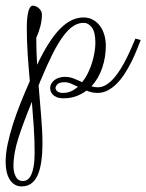

<svg xmlns="http://www.w3.org/2000/svg" viewBox="-60 -376 520 682"><path d="M287.1 -65.9Q303.2 -65.9 317.6 -75Q332 -84 345 -98.9Q357.9 -113.8 369.4 -132.6Q380.9 -151.4 390.4 -170.7Q399.9 -189.9 407.5 -207.8Q415 -225.6 420.9 -238.8L439.9 -233.9Q433.6 -217.8 425.5 -197.8Q417.5 -177.7 407 -156.7Q396.5 -135.7 384 -116Q371.6 -96.2 356.4 -80.6Q341.3 -64.9 323.7 -55.4Q306.2 -45.9 286.1 -45.9Q266.6 -45.9 247.1 -54.2Q230.5 -41.5 210.4 -34.2Q190.4 -26.9 166 -26.9Q150.9 -26.9 141.6 -30.8Q132.3 -34.7 127.2 -40.3Q122.1 -45.9 120.1 -51.8Q118.2 -57.6 118.2 -62Q118.2 -71.8 122.6 -79.3Q127 -86.9 134.3 -92.3Q141.6 -97.7 151.1 -100.3Q160.6 -103 170.9 -103Q187.5 -103 202.6 -96.9Q217.8 -90.8 231.9 -84Q243.2 -98.1 252 -115.7Q260.7 -133.3 266.6 -152.1Q272.5 -170.9 275.6 -189.5Q278.8 -208 278.8 -224.1Q278.8 -261.7 266.4 -278.3Q253.9 -294.9 236.8 -294.9Q217.8 -294.9 200 -283.2Q182.1 -271.5 163.8 -246.6Q145.5 -221.7 126.2 -183.3Q106.9 -145 85 -91.8Q82.5 -87.4 81.1 -82.5Q79.6 -77.6 77.1 -73.2Q81.5 -15.6 86.2 37.4Q90.8 90.3 90.8 131.8Q90.8 210.4 72.8 248.3Q54.7 286.1 17.1 286.1Q2.4 286.1 -8.3 279.3Q-19 272.5 -26.1 260.7Q-33.2 249 -36.6 233.2Q-40 217.3 -40 199.2Q-40 170.9 -33 136.7Q-25.9 102.5 -14.2 65.7Q-2.4 28.8 13.2 -10.3Q28.8 -49.3 45.9 -87.9Q41.5 -136.7 38.3 -183.8Q35.2 -231 35.2 -274.9Q35.2 -313 40.5 -334.5Q45.9 -356 57.1 -356Q60.5 -356 66.2 -354Q71.8 -352.1 76.7 -347.9Q81.5 -343.8 85.2 -337.9Q88.9 -332 88.9 -324.2Q88.9 -304.2 83.5 -283.2Q78.1 -262.2 68.8 -241.2Q68.8 -218.3 69.6 -194.3Q70.3 -170.4 71.8 -146Q93.3 -190.9 113.8 -222.9Q134.3 -254.9 154.8 -275.1Q175.3 -295.4 195.6 -304.7Q215.8 -314 236.8 -314Q254.9 -314 269.5 -306.2Q284.2 -298.3 294.4 -284.9Q304.7 -271.5 310.3 -252.9Q315.9 -234.4 315.9 -212.9Q315.9 -173.3 303.2 -135.3Q290.5 -97.2 265.1 -69.8Q274.4 -65.9 287.1 -65.9ZM63 166Q63 123 60.1 77.4Q57.1 31.7 53.2 -14.2Q24.4 55.7 6.1 111.8Q-12.2 168 -12.2 213.9Q-12.2 235.8 -3.9 251.5Q4.4 267.1 21 267.1Q29.8 267.1 37.4 262.2Q44.9 257.3 50.5 245.6Q56.2 233.9 59.6 214.4Q63 194.8 63 166ZM164.1 -45.9Q179.2 -45.9 192.4 -51.8Q205.6 -57.6 216.8 -67.9Q203.6 -74.2 192.1 -79.1Q180.7 -84 169.9 -84Q151.4 -84 144.3 -76.9Q137.2 -69.8 137.2 -63Q137.2 -57.6 143.6 -51.8Q149.9 -45.9 164.1 -45.9Z"/></svg>

Font: Clicker Script
Style: Regular
Weight: 400
Designer: Astigmatic (AOETI)
Foundry: Astigmatic (AOETI)
Version: Version 1.000